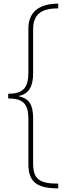

<svg xmlns="http://www.w3.org/2000/svg" viewBox="-20 -819 385 1055"><path d="M300 216V190C194 190 162 164 162 77V-168C162 -243 141 -277 84 -290V-292C142 -303 162 -349 162 -417V-657C162 -738 204 -773 300 -773V-799C192 -799 136 -750 136 -663V-421C136 -335 106 -304 25 -304V-278C106 -278 136 -249 136 -164V83C136 181 183 216 300 216Z"/></svg>

Font: Noto Sans Sinhala ExtraCondensed Thin
Style: Regular
Weight: 100
Width: 2
Designer: Jelle Bosma - Monotype Design Team
Foundry: Monotype Imaging Inc.
Version: Version 2.006